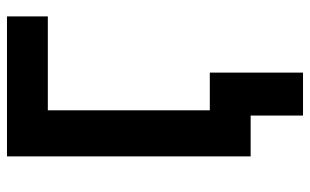

<svg xmlns="http://www.w3.org/2000/svg" viewBox="-189 -549 888 550"><g transform="rotate(-90 255.0 -274.0)"><path d="M82 0V-698H483V-581H214V-117H322V150H199V0Z"/></g></svg>

Font: IBM Plex Sans SemiBold
Style: Regular
Weight: 600
Designer: Mike Abbink, Paul van der Laan, Pieter van Rosmalen
Foundry: Bold Monday
Version: Version 3.201